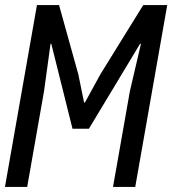

<svg xmlns="http://www.w3.org/2000/svg" viewBox="-22 -736 679 756"><path d="M-2.5 0 123.5 -716H210.5L286.5 -443L309 -332.5H312.5L373 -443L542 -716H636.5L510.5 0H423L489.5 -377.5L533 -563.5H529.5L328 -229H263.5L180 -563.5H177L151.5 -377.5L85 0Z"/></svg>

Font: Google Sans Code
Style: Italic
Weight: 400
Italic angle: -10°
Monospace: yes
Designer: Google Sans Code Authors
Foundry: Google LLC
Version: Version 6.000